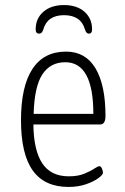

<svg xmlns="http://www.w3.org/2000/svg" viewBox="-20 -733 494 759"><path d="M251 6Q156 6 109.5 -59Q63 -124 63 -258Q63 -391 108 -460Q153 -529 241 -529Q318 -529 357.5 -463Q397 -397 397 -275Q397 -241 376 -241H112Q113 -139 147 -87.5Q181 -36 252 -36Q288 -36 312.5 -46Q337 -56 352 -66Q367 -76 373 -76Q379 -76 383 -66.5Q387 -57 387 -50Q387 -42 368.5 -28.5Q350 -15 319.5 -4.5Q289 6 251 6ZM113 -283H349Q349 -487 238 -487Q179 -487 147.5 -439Q116 -391 113 -283ZM233 -713Q284 -713 314 -686.5Q344 -660 344 -617Q344 -600 331 -600Q321 -600 316 -616Q300 -673 233 -673Q167 -673 151 -616Q146 -600 135 -600Q121 -600 121 -617Q121 -660 151.5 -686.5Q182 -713 233 -713Z"/></svg>

Font: Asap Condensed ExtraLight
Style: Regular
Weight: 200
Width: 3
Designer: Pablo Cosgaya
Foundry: Omnibus-Type
Version: Version 3.001; ttfautohint (v1.8.4.7-5d5b)